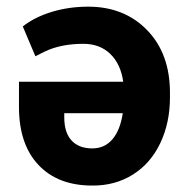

<svg xmlns="http://www.w3.org/2000/svg" viewBox="-20 -559 569 588"><path d="M38.1 0ZM250 -538.6Q360.8 -538.6 430.7 -466.6Q500.5 -394.5 500.5 -274.9V-260.7Q500.5 -183.1 470.9 -120.8Q441.4 -58.6 387 -24.4Q332.5 9.8 262.7 9.3Q157.2 9.3 97.7 -54Q38.1 -117.2 38.1 -231.4V-308.6H357.4Q349.6 -363.3 317.6 -394Q285.6 -424.8 235.4 -424.8Q167 -424.8 117.7 -401.4L88.4 -386.7L49.8 -478Q85.4 -506.3 138.2 -522.5Q190.9 -538.6 250 -538.6ZM262.7 -104.5Q300.3 -104.5 324.2 -132.3Q348.1 -160.2 356 -212.4H176.8V-199.7Q176.8 -152.8 199.2 -128.7Q221.7 -104.5 262.7 -104.5Z"/></svg>

Font: Roboto-o
Style: o-Bold
Weight: 700
Designer: Google
Version: Version 2.134; 2016; ttfautohint (v1.6)